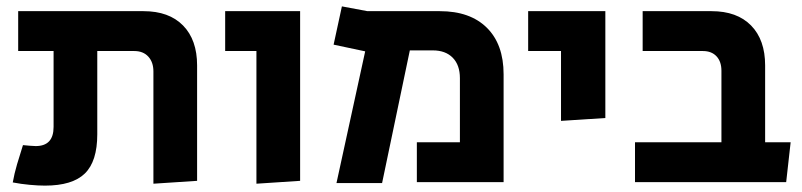

<svg xmlns="http://www.w3.org/2000/svg" viewBox="-20 -571 2514 602"><path d="M121 11Q100 11 73 8.5Q46 6 20 1Q25 -27 33.5 -56Q42 -85 52 -116Q63 -115 74 -114Q85 -113 92 -113Q148 -113 148 -173V-411H37V-536H430Q510 -536 554 -491Q598 -446 598 -366V-4L461 5V-347Q461 -376 445 -393.5Q429 -411 401 -411H285V-150Q285 -65 246 -27Q207 11 121 11Z M784 5V-411H686V-536H921V-4Z M1035 3 1125 -410 1026 -431 1052 -551 1132 -536H1359Q1454 -536 1506.5 -484Q1559 -432 1559 -338V0H1287V-125H1422V-326Q1422 -367 1399.5 -390Q1377 -413 1337 -413H1265L1178 3Z M1739 -192V-411H1636V-536H1878V-201Z M1971 0V-125H2242V-349Q2242 -378 2226.5 -394.5Q2211 -411 2184 -411H1995V-536H2211Q2291 -536 2335 -491Q2379 -446 2379 -366V-125H2459L2445 0Z"/></svg>

Font: Secular One
Style: Regular
Weight: 400
Designer: Michal Sahar
Foundry: Hagilda
Version: Version 1.002; ttfautohint (v1.8.4.7-5d5b);gftools[0.9.29]